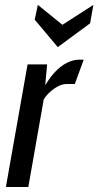

<svg xmlns="http://www.w3.org/2000/svg" viewBox="-20 -746 392 766"><path d="M3.5 0 90 -489H168L160.5 -406.5Q194 -460.5 228.5 -484.2Q263 -508 297.5 -508H314L278.5 -411H246.5Q222 -411 195.2 -391.8Q168.5 -372.5 154.5 -349.5L93 0ZM210.5 -558 118.5 -667.5 131 -726.5 229 -647 352.5 -726.5 339.5 -653Z"/></svg>

Font: Cabin Condensed
Style: Italic
Weight: 400
Width: 3
Italic angle: -10°
Designer: Pablo Impallari
Foundry: Pablo Impallari. http://www.impallari.com Igino Marini. http://www.ikern.com
Version: Version 3.001; ttfautohint (v1.8.3)